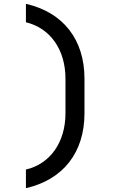

<svg xmlns="http://www.w3.org/2000/svg" viewBox="-20 -860 640 1000"><path d="M115 120C309 76 420 -66 420 -270V-450C420 -654 309 -796 115 -840V-744C241 -714 321 -602 321 -450V-270C321 -119 241 -6 115 23Z"/></svg>

Font: JetBrains Mono Medium
Style: Regular
Weight: 436
Monospace: yes
Designer: Philipp Nurullin, Konstantin Bulenkov
Foundry: JetBrains
Version: Version 2.305